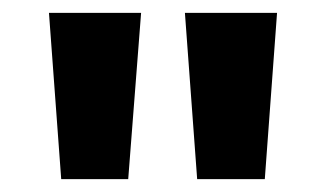

<svg xmlns="http://www.w3.org/2000/svg" viewBox="-20 -734 506 298"><path d="M199 -714H56L75 -456H179ZM410 -714H267L286 -456H391Z"/></svg>

Font: Noto Sans Myanmar UI SemiCondensed
Style: Bold
Weight: 700
Width: 4
Designer: Monotype Design Team
Foundry: Monotype Imaging Inc.
Version: Version 2.103